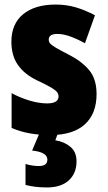

<svg xmlns="http://www.w3.org/2000/svg" viewBox="-20 -583 472 843"><path d="M404 -170Q404 -84 352.5 -37Q301 10 201 10Q155 10 113.5 3Q72 -4 31 -21V-174Q68 -154 109.5 -141.5Q151 -129 187 -129Q237 -129 237 -160Q237 -170 230.5 -178.5Q224 -187 204 -199Q184 -211 143 -230Q87 -257 58.5 -298Q30 -339 30 -400Q30 -478 81.5 -520.5Q133 -563 225 -563Q271 -563 312 -551Q353 -539 397 -516L353 -393Q323 -410 291 -422Q259 -434 232 -434Q194 -434 194 -409Q194 -399 200 -392Q206 -385 224.5 -374Q243 -363 282 -343Q339 -314 371.5 -275Q404 -236 404 -170ZM316 125Q316 178 282 209Q248 240 186 240Q158 240 134.5 237Q111 234 92 229V137Q109 142 123.5 144Q138 146 150 146Q188 146 188 118Q188 85 121 78L154 0H235L223 33Q262 39 289 61.5Q316 84 316 125Z"/></svg>

Font: Noto Sans Malayalam Condensed Black
Style: Regular
Weight: 900
Width: 3
Designer: Jelle Bosma - Monotype Design Team
Foundry: Monotype Imaging Inc.
Version: Version 2.104; ttfautohint (v1.8.4.7-5d5b)